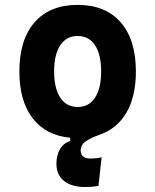

<svg xmlns="http://www.w3.org/2000/svg" viewBox="-20 -547 626 774"><path d="M324.7 207Q268.6 207 238 182.4Q207.5 157.7 207.5 113.3Q207.5 78.6 221.9 54.2Q236.3 29.8 263.2 21.5V8.3Q165 -1 111.6 -70.3Q58.1 -139.6 58.1 -258.8Q58.1 -387.2 119.6 -457.3Q181.2 -527.3 293 -527.3Q404.8 -527.3 466.3 -457.3Q527.8 -387.2 527.8 -258.8Q527.8 -157.7 489.3 -92.3Q450.7 -26.9 378.9 -2.9Q343.3 9.8 324.2 23.9Q305.2 38.1 305.2 61.5Q305.2 75.2 315.2 83.7Q325.2 92.3 345.7 92.3Q355 92.3 366.2 91.1Q377.4 89.8 389.6 86.9L377 202.6Q349.1 207 324.7 207ZM293 -115.7Q338.4 -115.7 363 -153.1Q387.7 -190.4 387.7 -258.8Q387.7 -327.6 363 -364.7Q338.4 -401.9 293 -401.9Q248 -401.9 223.1 -364.7Q198.2 -327.6 198.2 -258.8Q198.2 -190.4 223.1 -153.1Q248 -115.7 293 -115.7Z"/></svg>

Font: Caskaydia Cove
Style: Bold
Weight: 700
Monospace: yes
Designer: Aaron Bell
Foundry: Saja Typeworks
Version: Version 4.300; ttfautohint (v1.8.3)